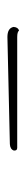

<svg xmlns="http://www.w3.org/2000/svg" viewBox="196 -501 70 502"><g transform="rotate(90 231.0 -250.0)"><path d="M356.8 -240.8Q356.8 -240.8 76.8 -234.4Q53.6 -234.4 50.4 -250.4Q51.2 -262.4 60 -264.8Q63.2 -260 76.8 -260H366.4Q374.4 -260 373.6 -251.2Q370.4 -241.6 356.8 -240.8Z"/></g></svg>

Font: Euphoria Script
Style: Regular
Weight: 400
Designer: Sabrina Mariela Lopez
Foundry: Sabrina Mariela Lopez
Version: Version 1.002